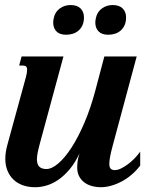

<svg xmlns="http://www.w3.org/2000/svg" viewBox="-20 -747 659 777"><path d="M84.5 -433.6Q89.8 -454.1 89.8 -463.9Q89.8 -474.6 85 -478.3Q80.1 -481.9 71.3 -481.9H57.6L67.4 -518.6H236.8L141.1 -165.5Q135.7 -145.5 132.6 -129.9Q129.4 -114.3 129.4 -103Q129.4 -81.5 139.2 -72.3Q148.9 -63 167.5 -63Q189.5 -63 216.1 -85.7Q242.7 -108.4 269.5 -149.9Q296.4 -191.4 321.3 -249.5Q346.2 -307.6 365.2 -378.4L402.3 -518.6H533.2L436 -157.2Q422.4 -106.9 422.4 -84.5Q422.4 -69.8 428 -64.2Q433.6 -58.6 444.8 -58.6Q456.1 -58.6 469.7 -65.2Q483.4 -71.8 497.6 -82.3Q511.7 -92.8 524.7 -106.2Q537.6 -119.6 547.4 -133.3V-77.1Q531.2 -55.7 511.7 -39.3Q492.2 -22.9 471.2 -12Q450.2 -1 428.7 4.9Q407.2 10.7 387.2 10.7Q369.6 10.7 352.5 6.1Q335.4 1.5 322 -8.3Q308.6 -18.1 300.5 -33.2Q292.5 -48.3 292.5 -68.8Q292.5 -79.1 293.9 -92.5Q295.4 -106 301.8 -126.5Q284.2 -88.9 262.7 -63Q241.2 -37.1 217.5 -20.5Q193.8 -3.9 169.4 3.4Q145 10.7 122.6 10.7Q94.7 10.7 72.3 2.7Q49.8 -5.4 34.2 -20.5Q18.6 -35.6 10 -56.9Q1.5 -78.1 1.5 -104.5Q1.5 -130.9 10.3 -162.6ZM197.8 -674.8Q203.1 -699.2 222.2 -712.9Q241.2 -726.6 265.6 -726.6Q292.5 -726.6 306.2 -712.6Q319.8 -698.7 319.8 -676.8Q319.8 -658.7 314 -645.5Q308.1 -632.3 298.1 -623.5Q288.1 -614.7 275.1 -610.6Q262.2 -606.4 247.6 -606.4Q221.2 -606.4 208.3 -620.1Q195.3 -633.8 195.3 -655.8Q195.3 -663.6 197.8 -674.8ZM368.2 -674.8Q373.5 -699.2 392.6 -712.9Q411.6 -726.6 436 -726.6Q462.9 -726.6 476.6 -712.6Q490.2 -698.7 490.2 -676.8Q490.2 -658.7 484.4 -645.5Q478.5 -632.3 468.5 -623.5Q458.5 -614.7 445.6 -610.6Q432.6 -606.4 418 -606.4Q391.6 -606.4 378.7 -620.1Q365.7 -633.8 365.7 -655.8Q365.7 -663.6 368.2 -674.8Z"/></svg>

Font: Arian AMU Serif
Style: Bold Italic
Weight: 700
Italic angle: -15°
Designer: Ruben Hakobyan (Tarumian)
Foundry: Ruben Hakobyan (Tarumian)
Version: Version 1.002